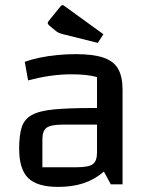

<svg xmlns="http://www.w3.org/2000/svg" viewBox="-20 -722 585 752"><path d="M208 10Q126 10 90.5 -24.5Q55 -59 55 -140Q55 -192 65 -223.5Q75 -255 104.5 -271.5Q134 -288 192 -293.5Q250 -299 345 -299H390V-234H227Q180 -234 163 -222Q146 -210 146 -176V-67H280Q327 -67 343.5 -79Q360 -91 360 -125V-420Q323 -431 259 -431Q220 -431 177 -425Q134 -419 90 -407L77 -480Q102 -489 135 -496Q168 -503 205 -506.5Q242 -510 276 -510Q344 -510 384.5 -496.5Q425 -483 442.5 -452.5Q460 -422 460 -370V0H414L387 -50Q351 -19 307.5 -4.5Q264 10 208 10ZM363 -554 223 -589Q209 -593 201 -599L174 -621Q167 -627 167 -632Q167 -636 174 -644L217 -697Q221 -702 225 -702Q228 -702 233 -698L385 -588Z"/></svg>

Font: Changa
Style: Regular
Weight: 400
Designer: Eduardo Rodriguez Tunni
Foundry: Eduardo Rodriguez Tunni
Version: Version 3.003